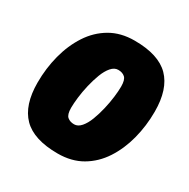

<svg xmlns="http://www.w3.org/2000/svg" viewBox="-162 -857 997 1014"><g transform="rotate(30 336.0 -350.0)"><path d="M320 10Q174 10 107.5 -57.5Q41 -125 41 -262Q41 -349 62 -429.5Q83 -510 124.5 -573.5Q166 -637 228.5 -673.5Q291 -710 375 -710Q521 -710 587.5 -642.5Q654 -575 654 -438Q654 -351 633 -270.5Q612 -190 570.5 -126.5Q529 -63 466.5 -26.5Q404 10 320 10ZM318 -167Q341 -167 360 -189Q379 -211 392.5 -246.5Q406 -282 415.5 -322.5Q425 -363 429.5 -400.5Q434 -438 434 -464Q434 -505 418.5 -519Q403 -533 377 -533Q354 -533 335 -511Q316 -489 302.5 -453.5Q289 -418 279.5 -377.5Q270 -337 265.5 -299Q261 -261 261 -235Q261 -194 277 -180.5Q293 -167 318 -167Z"/></g></svg>

Font: Georama Black
Style: Italic
Weight: 900
Italic angle: -9°
Designer: Jean-Baptiste Levee
Foundry: Production Type
Version: Version 1.000